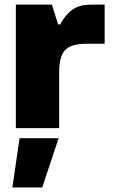

<svg xmlns="http://www.w3.org/2000/svg" viewBox="-20 -556 494 833"><path d="M236.8 -241.7C236.8 -339.8 271 -366.2 359.4 -366.2H434.1V-536.1H382.3C325.2 -536.1 282.2 -524.9 241.2 -450.2H231.9V-450.7L205.1 -536.1H48.8V0H236.8ZM33.7 257.3H163.1L234.4 43.5H64.9Z"/></svg>

Font: Wand UI Pro Black
Style: Regular
Weight: 900
Designer: Andreas Faust
Version: Version 1.003;FEAKit 1.0